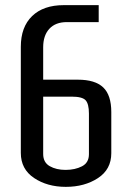

<svg xmlns="http://www.w3.org/2000/svg" viewBox="-20 -720 515 747"><path d="M61 -125V-538Q61 -615 105 -657.5Q149 -700 228 -700H364V-634H240Q196 -634 172 -608Q148 -582 148 -536V-410H283Q350 -410 381.5 -380Q413 -350 413 -284V-124Q413 -61 361 -27Q309 7 236 7Q164 7 112.5 -27.5Q61 -62 61 -125ZM326 -120V-278Q326 -316 313 -330Q300 -344 259 -344H148V-121Q148 -88 173.5 -73.5Q199 -59 235 -59Q272 -59 299 -73Q326 -87 326 -120Z"/></svg>

Font: Homenaje
Style: Regular
Weight: 400
Designer: Constanza Artigas Preller, Agustina Mingote
Foundry: Constanza Artigas Preller, Agustina Mingote
Version: Version 1.100